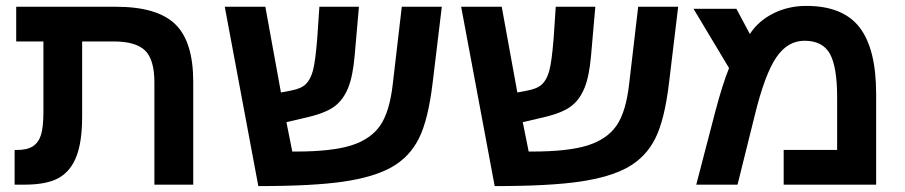

<svg xmlns="http://www.w3.org/2000/svg" viewBox="-20 -629 3084 654"><path d="M127.9 -487.8H35.2V-606H375Q515.6 -606 576.9 -546.6Q638.2 -487.3 638.2 -350.1V0H505.9V-348.1Q505.9 -426.3 474.1 -457Q442.4 -487.8 367.2 -487.8H259.8V-231.9Q259.8 -147 240.5 -96.7Q221.2 -46.4 180.7 -23.2Q140.1 0 63 0H29.8V-118.2H38.1Q72.3 -118.2 91.8 -130.6Q111.3 -143.1 119.6 -169.4Q127.9 -195.8 127.9 -249Z M1067.9 -606H1202.6L1188 -439Q1182.1 -370.1 1166 -330.1Q1149.9 -290 1120.8 -267.6Q1091.8 -245.1 1028.8 -230L955.6 -212.9L975.6 -112.8H987.3Q1109.4 -112.8 1175.8 -133.5Q1242.2 -154.3 1274.7 -200.9Q1307.1 -247.6 1317.9 -342.8L1348.6 -606H1484.9L1453.6 -346.2Q1438.5 -220.2 1406.7 -157.2Q1375 -94.2 1314.9 -60.1Q1254.9 -25.9 1150.9 -10.5Q1046.9 4.9 859.9 4.9L745.6 -606H883.8L937 -314L972.7 -320.8Q1005.9 -327.1 1021.7 -342.5Q1037.6 -357.9 1045.9 -388.4Q1054.2 -418.9 1060.5 -497.1Z M1873 -606H2007.8L1993.2 -439Q1987.3 -370.1 1971.2 -330.1Q1955.1 -290 1926 -267.6Q1897 -245.1 1834 -230L1760.7 -212.9L1780.8 -112.8H1792.5Q1914.6 -112.8 1981 -133.5Q2047.4 -154.3 2079.8 -200.9Q2112.3 -247.6 2123 -342.8L2153.8 -606H2290L2258.8 -346.2Q2243.7 -220.2 2211.9 -157.2Q2180.2 -94.2 2120.1 -60.1Q2060.1 -25.9 1956.1 -10.5Q1852.1 4.9 1665 4.9L1550.8 -606H1689L1742.2 -314L1777.8 -320.8Q1811 -327.1 1826.9 -342.5Q1842.8 -357.9 1851.1 -388.4Q1859.4 -418.9 1865.7 -497.1Z M2726.6 -608.9Q2851.1 -608.9 2907.7 -535.9Q2964.4 -462.9 2964.4 -308.1V0H2649.4V-118.2H2831.5V-297.9Q2831.5 -400.9 2806.9 -445.6Q2782.2 -490.2 2720.2 -490.2Q2662.6 -490.2 2623.8 -432.9Q2585 -375.5 2551.3 -237.8L2492.2 0H2351.6L2417.5 -252.9Q2441.9 -344.7 2463.4 -397L2342.3 -599.1H2488.3L2534.2 -513.2Q2563.5 -558.1 2614.5 -583.5Q2665.5 -608.9 2726.6 -608.9Z"/></svg>

Font: Liberation Sans
Style: Bold
Weight: 700
Designer: Steve Matteson
Foundry: Ascender Corporation
Version: Version 2.1.5